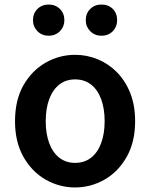

<svg xmlns="http://www.w3.org/2000/svg" viewBox="-20 -810 660 844"><path d="M310 14Q241 14 180.5 -20.5Q120 -55 83 -120.5Q46 -186 46 -277Q46 -370 83 -435Q120 -500 180.5 -534.5Q241 -569 310 -569Q362 -569 409.5 -549.5Q457 -530 494 -492.5Q531 -455 552.5 -401Q574 -347 574 -277Q574 -186 537 -120.5Q500 -55 439.5 -20.5Q379 14 310 14ZM310 -94Q351 -94 380 -116.5Q409 -139 424.5 -180.5Q440 -222 440 -277Q440 -333 424.5 -374.5Q409 -416 380 -438.5Q351 -461 310 -461Q270 -461 241 -438.5Q212 -416 196.5 -374.5Q181 -333 181 -277Q181 -222 196.5 -180.5Q212 -139 241 -116.5Q270 -94 310 -94ZM194 -653Q164 -653 144.5 -673Q125 -693 125 -721Q125 -751 144.5 -770.5Q164 -790 194 -790Q224 -790 243.5 -770.5Q263 -751 263 -721Q263 -693 243.5 -673Q224 -653 194 -653ZM426 -653Q396 -653 376.5 -673Q357 -693 357 -721Q357 -751 376.5 -770.5Q396 -790 426 -790Q457 -790 476 -770.5Q495 -751 495 -721Q495 -693 476 -673Q457 -653 426 -653Z"/></svg>

Font: Noto Sans JP SemiBold
Style: Regular
Weight: 600
Designer: Ryoko NISHIZUKA  (kana, bopomofo & ideographs); Paul D. Hunt (Latin, Greek & Cyrillic); Sandoll Communications , Soo-you
Foundry: Adobe
Version: Version 2.004-H2;hotconv 1.0.118;makeotfexe 2.5.65603